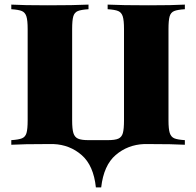

<svg xmlns="http://www.w3.org/2000/svg" viewBox="-20 -628 851 833"><path d="M711 -502V-106Q711 -68 716.5 -51Q722 -34 736 -28Q750 -22 782 -20V0Q731 -3 624 -3H605Q534 0 482 44.5Q430 89 419 185H396Q386 90 334.5 45Q283 0 212 -3H187Q80 -3 29 0V-20Q61 -22 75.5 -28Q90 -34 95 -51Q100 -68 100 -106V-502Q100 -540 94.5 -557Q89 -574 75 -580Q61 -586 29 -588V-608Q80 -605 187 -605Q302 -605 364 -608V-588Q332 -586 317.5 -580Q303 -574 298 -557Q293 -540 293 -502V-106Q293 -68 298.5 -50.5Q304 -33 318.5 -26.5Q333 -20 364 -20H447Q479 -20 493.5 -26.5Q508 -33 513 -50.5Q518 -68 518 -106V-502Q518 -540 512.5 -557Q507 -574 493 -580Q479 -586 447 -588V-608Q508 -605 624 -605Q731 -605 782 -608V-588Q750 -586 735.5 -580Q721 -574 716 -557Q711 -540 711 -502Z"/></svg>

Font: Playfair Display SC Black
Style: Regular
Weight: 900
Designer: Claus Eggers Sørensen
Foundry: Claus Eggers Sørensen
Version: Version 1.200; ttfautohint (v1.6)